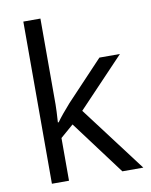

<svg xmlns="http://www.w3.org/2000/svg" viewBox="-85 -823 695 886"><g transform="rotate(-10 262.5 -380.0)"><path d="M162.1 -273.9C164.6 -311.5 166 -338.9 166 -356.9V-759.8H85.9V0H166V-200.2L227.1 -252.9L416 0H514.2L282.2 -307.1L499 -535.2H402.8L230 -352.1C201.2 -319.8 180.2 -293.9 166 -273.9Z"/></g></svg>

Font: Open Sans
Style: Regular
Weight: 400
Foundry: Ascender Corporation
Version: Version 1.100;PS 001.100;hotconv 1.0.88;makeotf.lib2.5.64775